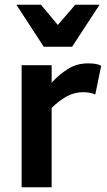

<svg xmlns="http://www.w3.org/2000/svg" viewBox="-20 -786 450 806"><path d="M379.9 -389.2Q360.4 -398.9 328.1 -398.9Q293 -398.9 261.5 -382.1Q230 -365.2 196.8 -333V0H70.8V-512.2H196.8V-439Q229 -474.1 266.1 -497.1Q303.2 -520 349.1 -520Q388.2 -520 404.8 -509.8ZM282.7 -589.8H163.6L48.8 -766.1H151.9L222.7 -681.2L295.9 -766.1H397.9Z"/></svg>

Font: Clear Sans
Style: Bold
Weight: 700
Foundry: Intel Corporation
Version: Version 1.00